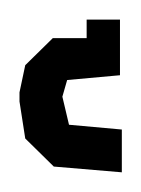

<svg xmlns="http://www.w3.org/2000/svg" viewBox="-22 -23 145 197"><path d="M48.8 105 103 109.9V153.8L33.2 147.9L3.9 119.1L-2 81.1V71.8L3.9 43.9L32.2 16.1H66.9V-2.9H101.1V54.2L46.9 59.1L42 76.2Z"/></svg>

Font: Monofett
Style: Regular
Weight: 400
Designer: vernon adams
Foundry: vernon adams
Version: Version 1.000